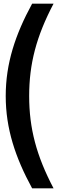

<svg xmlns="http://www.w3.org/2000/svg" viewBox="-20 -820 354 1040"><path d="M154 200H270C177 23 138 -125 138 -300C138 -475 177 -623 270 -800H154C63 -633 11 -477 11 -300C11 -123 63 33 154 200Z"/></svg>

Font: Aspekta 600
Style: Regular
Weight: 600
Designer: Ivo Dolenc
Version: Version 2.100